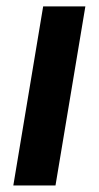

<svg xmlns="http://www.w3.org/2000/svg" viewBox="-20 -565 301 585"><path d="M20.6 0H149.1L240.1 -545.5H111.5Z"/></svg>

Font: TID UI Semi Bold
Style: Italic
Weight: 600
Italic angle: -9.39999°
Designer: The TID Project Authors
Foundry: Bakken & Bæck
Version: Version 1.001;hotconv 1.0.109;makeotfexe 2.5.65596